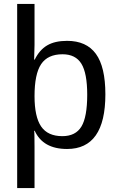

<svg xmlns="http://www.w3.org/2000/svg" viewBox="-20 -745 596 973"><path d="M67 208V-725H155V-518Q155 -501 153 -443H156Q180 -492 219 -515Q258 -538 320 -538Q418 -538 466 -472Q514 -406 514 -267Q514 10 320 10Q198 10 156 -82H153Q155 -76 155 1V208ZM422 -265Q422 -374 392.5 -422Q363 -470 297 -470Q222 -470 188.5 -420Q155 -370 155 -258Q155 -153 188.5 -104Q222 -55 296 -55Q363 -55 392.5 -103.5Q422 -152 422 -265Z"/></svg>

Font: Libra Sans
Style: Regular
Weight: 400
Foundry: Context Ltd
Version: Version 1.002